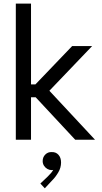

<svg xmlns="http://www.w3.org/2000/svg" viewBox="-20 -772 561 1061"><path d="M67.4 -752H151.4V-305.7H175.8L378.9 -517.6H489.3L252.9 -270.5L504.9 0H395.5L177.2 -234.4H151.4V0H67.4ZM203.1 242.2 243.2 204.1Q266.1 182.1 273.9 167Q269 168 265.6 168Q253.4 168 241.9 161.6Q230.5 155.3 223.1 143.8Q215.8 132.3 215.8 118.2Q215.8 96.2 230.5 81.8Q245.1 67.4 265.6 68.4Q288.6 67.4 303 83.3Q317.4 99.1 317.4 126Q317.4 154.8 302.2 180.4Q287.1 206.1 269.5 223.6L227.5 268.6Z"/></svg>

Font: Reddit Sans Fudge
Style: Regular
Weight: 400
Designer: Stephen Hutchings
Foundry: Reddit
Version: Version 1.011